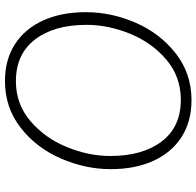

<svg xmlns="http://www.w3.org/2000/svg" viewBox="-29 -749 791 773"><g transform="rotate(-90 366.5 -362.5)"><path d="M72 -312Q72 -414 115 -513Q158 -612 239 -675Q320 -738 427 -738Q513 -738 575.5 -697.5Q638 -657 671 -583.5Q704 -510 704 -412Q704 -310 661.5 -212Q619 -114 538 -50.5Q457 13 350 13Q264 13 201.5 -27Q139 -67 105.5 -140.5Q72 -214 72 -312ZM653 -410Q653 -540 594 -617Q535 -694 426 -694Q334 -694 265.5 -635.5Q197 -577 161 -489Q125 -401 125 -314Q125 -184 183.5 -107Q242 -30 351 -30Q444 -30 512.5 -88Q581 -146 617 -234Q653 -322 653 -410Z"/></g></svg>

Font: Nebula Sans Light
Style: Regular
Weight: 300
Italic angle: -9°
Designer: Paul D. Hunt for Adobe (as Source Sans)
Foundry: Nebula Entertainment & Broadcasting LLC
Version: Version 1.010